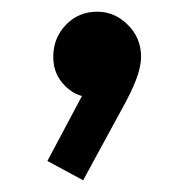

<svg xmlns="http://www.w3.org/2000/svg" viewBox="-20 -158 316 328"><path d="M61 117 120 6Q101 1 86 -17Q71 -35 71 -61Q71 -93 92.5 -115.5Q114 -138 146 -138Q176 -138 198.5 -115.5Q221 -93 221 -61Q221 -48 215.5 -30.5Q210 -13 196 14L122 150Z"/></svg>

Font: Outfit Medium
Style: Regular
Weight: 500
Designer: Rodrigo Fuenzalida
Foundry: fragTYPE
Version: Version 1.100; ttfautohint (v1.8.4.7-5d5b);gftools[0.9.27]